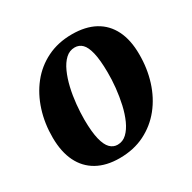

<svg xmlns="http://www.w3.org/2000/svg" viewBox="-132 -695 842 841"><g transform="rotate(-30 288.5 -274.5)"><path d="M331.5 -561.5Q400 -561.5 447.2 -535.8Q494.5 -510 519.2 -460.2Q544 -410.5 544 -338.5Q544.5 -267.5 524.5 -203.8Q504.5 -140 465.5 -91.2Q426.5 -42.5 370.5 -14.5Q314.5 13.5 243 13.5Q176 13.5 129.2 -12.8Q82.5 -39 58 -88.8Q33.5 -138.5 33 -210Q32.5 -282 52.8 -345.8Q73 -409.5 111.5 -458Q150 -506.5 205.8 -534Q261.5 -561.5 331.5 -561.5ZM313.5 -505.5Q287 -505.5 267 -486.8Q247 -468 232.8 -436.5Q218.5 -405 209.5 -366.2Q200.5 -327.5 196.5 -286.8Q192.5 -246 192.5 -209Q193 -147 202 -110.5Q211 -74 227 -58Q243 -42 264.5 -42Q291 -42 310.8 -60.8Q330.5 -79.5 344.8 -111Q359 -142.5 367.8 -181.5Q376.5 -220.5 380.8 -261.5Q385 -302.5 384.5 -340Q384 -402.5 375.2 -438.8Q366.5 -475 351 -490.2Q335.5 -505.5 313.5 -505.5Z"/></g></svg>

Font: Merriweather 36pt ExtraBold
Style: Italic
Weight: 800
Italic angle: -7.8°
Version: Version 2.101